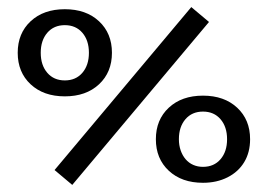

<svg xmlns="http://www.w3.org/2000/svg" viewBox="-20 -511 756 542"><path d="M520 -491 570 -449 184 11 134 -31ZM485 -118Q485 -101 490 -86.5Q495 -72 504 -61.5Q513 -51 525.5 -45.5Q538 -40 553 -40Q584 -40 602.5 -61.5Q621 -83 621 -118Q621 -153 602.5 -174.5Q584 -196 553 -196Q522 -196 503.5 -174.5Q485 -153 485 -118ZM686 -118Q686 -81 669.5 -53.5Q653 -26 622.5 -10.5Q592 5 553 5Q493 5 456.5 -29Q420 -63 420 -118Q420 -173 456.5 -207Q493 -241 553 -241Q613 -241 649.5 -207Q686 -173 686 -118ZM113.5 -418.5Q95 -397 95 -362Q95 -327 113.5 -305.5Q132 -284 163 -284Q194 -284 212.5 -305.5Q231 -327 231 -362Q231 -397 212.5 -418.5Q194 -440 163 -440Q132 -440 113.5 -418.5ZM66.5 -273Q30 -307 30 -362Q30 -417 66.5 -451Q103 -485 163 -485Q223 -485 259.5 -451Q296 -417 296 -362Q296 -307 259.5 -273Q223 -239 163 -239Q103 -239 66.5 -273Z"/></svg>

Font: Glametrix
Style: Bold
Weight: 700
Designer: gluk
Foundry: gluk
Version: Version 0.40